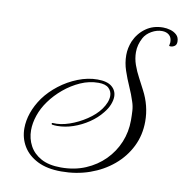

<svg xmlns="http://www.w3.org/2000/svg" viewBox="-89 -810 955 997"><g transform="rotate(10 388.5 -312.0)"><path d="M299 102Q224 102 173.5 76.5Q123 51 97.5 8.5Q72 -34 72 -86Q72 -126 86.5 -168Q101 -210 130 -251Q160 -292 204 -326Q248 -360 300 -380.5Q352 -401 403 -401Q454 -401 478.5 -380.5Q503 -360 503 -328Q503 -309 494 -286Q485 -263 466 -240Q440 -207 402 -181.5Q364 -156 321.5 -141.5Q279 -127 237 -127Q230 -127 224 -127.5Q218 -128 211 -129Q207 -130 207.5 -134.5Q208 -139 212 -138Q253 -135 299.5 -151Q346 -167 388 -195Q430 -223 454 -256Q482 -295 482 -328Q482 -352 465 -368.5Q448 -385 411 -385Q362 -385 316 -364.5Q270 -344 230.5 -311Q191 -278 163 -239Q136 -202 122 -161Q108 -120 108 -82Q108 -38 128 -0.5Q148 37 189 59.5Q230 82 294 82Q365 82 423 57.5Q481 33 523 -9.5Q565 -52 587.5 -106.5Q610 -161 610 -222Q610 -248 608.5 -272.5Q607 -297 599 -320Q588 -355 571 -393Q554 -431 540.5 -471Q527 -511 527 -552Q527 -589 542 -626Q562 -671 600.5 -698.5Q639 -726 691 -726Q710 -726 729.5 -720.5Q749 -715 763 -702Q777 -689 777 -666Q777 -650 767 -643Q757 -636 746 -636Q740 -636 738 -637L741 -657Q741 -682 726.5 -694.5Q712 -707 689 -707Q661 -707 634 -691.5Q607 -676 594 -652Q574 -615 574 -576Q574 -542 585.5 -509.5Q597 -477 613.5 -446.5Q630 -416 644 -388Q684 -312 684 -229Q684 -157 654 -96.5Q624 -36 571 8.5Q518 53 448.5 77.5Q379 102 299 102Z"/></g></svg>

Font: MonteCarlo
Style: Regular
Weight: 400
Designer: Robert E. Leuschke
Foundry: Robert E. Leuschke
Version: Version 1.010; ttfautohint (v1.8.3)